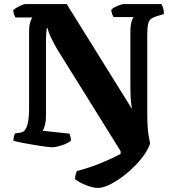

<svg xmlns="http://www.w3.org/2000/svg" viewBox="-20 -724 870 944"><path d="M462 200Q438 200 404.5 187Q371 174 349 157Q349 145 352 134Q355 123 358 117Q419 101 473 79Q527 57 573 33V19L263 -479Q246 -508 235.5 -529.5Q225 -551 220 -565Q215 -579 215 -585H210Q209 -578 207.5 -561Q206 -544 206 -513V-149Q206 -129 201 -109.5Q196 -90 190 -81L321 -67Q323 -64 326 -54Q329 -44 329 -32Q319 -24 302 -16.5Q285 -9 267 -4.5Q249 0 237 0Q228 0 204 -3Q180 -6 150 -11Q120 -16 91.5 -21.5Q63 -27 46 -32Q46 -42 48.5 -52.5Q51 -63 54 -68L81 -72Q96 -74 105 -88Q114 -102 118.5 -127Q123 -152 123 -186V-565Q123 -598 129 -616Q135 -634 139 -638H56Q53 -643 49.5 -652.5Q46 -662 45 -674Q51 -680 63 -687Q75 -694 87.5 -699Q100 -704 105 -704H308L629 -188Q625 -209 623 -235.5Q621 -262 621 -313V-563Q621 -597 626.5 -616.5Q632 -636 638 -640H538Q536 -644 532 -653.5Q528 -663 527 -676Q532 -682 544 -688.5Q556 -695 569 -699.5Q582 -704 588 -704H773Q778 -698 782 -684.5Q786 -671 786 -655L752 -645Q734 -639 723.5 -632Q713 -625 708.5 -607Q704 -589 704 -552V-175Q704 -138 705.5 -109Q707 -80 710.5 -58Q714 -36 718 -18Q704 21 672 59.5Q640 98 601 130Q562 162 525 181Q488 200 462 200Z"/></svg>

Font: Texturina 12pt ExtraBold
Style: Regular
Weight: 800
Designer: Guillermo Torres Carreño
Foundry: Omnibus-Type
Version: Version 1.002